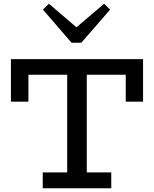

<svg xmlns="http://www.w3.org/2000/svg" viewBox="-20 -1000 818 1020"><path d="M38 -460V-686H740V-460H648V-603H131V-460ZM207 0V-84H571V0ZM337 -53V-640H441V-53ZM533 -980 565 -949 412 -773H360L208 -949L240 -980L386 -855Z"/></svg>

Font: BioRhyme ExtraBold
Style: Regular
Weight: 400
Version: Version 1.600;gftools[0.9.33]